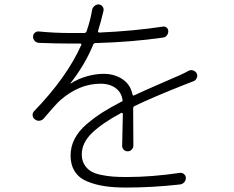

<svg xmlns="http://www.w3.org/2000/svg" viewBox="-20 -803 1040 854"><path d="M573.2 -156.2Q573.2 -145.5 565.9 -137.7Q558.6 -129.9 547.9 -129.9Q537.1 -129.9 529.8 -137.7Q522.5 -145.5 523.4 -156.2Q525.4 -230.5 526.4 -296.9Q526.4 -298.8 523.9 -300.3Q521.5 -301.8 519.5 -300.8Q435.5 -255.9 389.6 -211.9Q343.8 -168 343.8 -116.2Q343.8 -89.8 355 -71.3Q366.2 -52.7 383.3 -42Q400.4 -31.2 428.2 -25.4Q456.1 -19.5 481.9 -17.6Q507.8 -15.6 543.9 -15.6Q654.3 -15.6 781.2 -34.2Q791 -35.2 798.8 -28.3Q806.6 -21.5 806.6 -11.7Q806.6 0 798.8 8.3Q791 16.6 779.3 17.6Q659.2 31.2 541 31.2Q486.3 31.2 444.8 24.9Q403.3 18.6 367.7 3.9Q332 -10.7 313 -40Q293.9 -69.3 293.9 -111.3Q293.9 -150.4 312 -185.5Q330.1 -220.7 365.7 -251Q401.4 -281.2 437 -303.7Q472.7 -326.2 523.4 -352.5Q524.4 -352.5 524.4 -352.5L525.4 -353.5Q522.5 -389.6 495.6 -410.2Q468.8 -430.7 426.8 -430.7Q332 -430.7 247.1 -356.4Q223.6 -334 174.8 -276.4Q168 -267.6 155.8 -266.1Q143.6 -264.6 134.8 -272.5Q125 -279.3 125 -292Q125 -301.8 131.8 -308.6Q277.3 -459 341.8 -603.5Q342.8 -605.5 341.3 -607.4Q339.8 -609.4 337.9 -609.4Q320.3 -609.4 287.1 -609.4Q230.5 -609.4 153.3 -612.3Q141.6 -613.3 134.3 -621.1Q127 -628.9 127 -639.6Q127 -650.4 134.8 -657.2Q142.6 -664.1 152.3 -663.1Q222.7 -656.2 290 -656.2Q333 -656.2 355.5 -656.2Q363.3 -657.2 365.2 -664.1Q382.8 -714.8 389.6 -758.8Q391.6 -769.5 400.4 -776.4Q407.2 -783.2 417 -783.2Q418 -783.2 419.9 -783.2Q429.7 -782.2 436 -773.9Q442.4 -765.6 440.4 -754.9Q428.7 -705.1 416 -665Q415 -662.1 417 -660.2Q418.9 -658.2 421.9 -658.2Q575.2 -665 704.1 -684.6Q713.9 -686.5 721.2 -680.2Q728.5 -673.8 728.5 -664.1Q728.5 -653.3 721.7 -645Q714.8 -636.7 704.1 -635.7Q569.3 -616.2 404.3 -611.3Q397.5 -611.3 394.5 -604.5Q358.4 -515.6 293.9 -433.6Q293 -432.6 293.5 -432.1Q293.9 -431.6 294.9 -431.6Q326.2 -452.1 365.7 -463.4Q405.3 -474.6 440.4 -474.6Q489.3 -474.6 524.9 -450.7Q560.5 -426.8 569.3 -382.8Q571.3 -376 577.1 -378.9Q620.1 -399.4 690.4 -429.7Q760.7 -460 780.3 -468.8Q801.8 -478.5 819.3 -488.3Q829.1 -493.2 839.8 -489.3Q850.6 -485.4 855.5 -475.6Q857.4 -470.7 857.4 -465.8Q857.4 -460 854.5 -455.1Q850.6 -445.3 839.8 -441.4Q828.1 -437.5 796.9 -424.8Q661.1 -371.1 578.1 -331.1Q572.3 -328.1 572.3 -320.3Q572.3 -244.1 573.2 -156.2Z"/></svg>

Font: Gen Jyuu Gothic Light
Style: Regular
Weight: 200
Designer: [Source Han Sans]
Ryoko NISHIZUKA  (kana & ideographs); Paul D. Hunt (Latin, Greek & Cyrillic); Wenlong ZHANG  (bopomofo
Version: Version 1.002.20150607